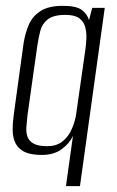

<svg xmlns="http://www.w3.org/2000/svg" viewBox="-20 -522 402 658"><path d="M206 116 230 -56Q218 -30 191 -10.5Q164 9 124 9Q86 9 65 -1Q44 -11 34 -29.5Q24 -48 23.5 -73Q23 -98 27 -128L61 -375Q67 -411 79.5 -439Q92 -467 119.5 -484.5Q147 -502 195 -502Q243 -502 261.5 -487Q280 -472 285 -453L296 -495H339L254 116ZM142 -21Q171 -21 189.5 -34Q208 -47 218.5 -65.5Q229 -84 234.5 -102.5Q240 -121 241 -131L272 -348Q275 -367 276 -389Q277 -411 272 -429.5Q267 -448 251.5 -459.5Q236 -471 204 -471Q163 -471 143.5 -455.5Q124 -440 118 -416Q112 -392 108 -366L74 -126Q72 -106 70.5 -87.5Q69 -69 74 -54Q79 -39 95 -30Q111 -21 142 -21Z"/></svg>

Font: Alumni Sans Light
Style: Italic
Weight: 300
Italic angle: -8°
Version: Version 1.016